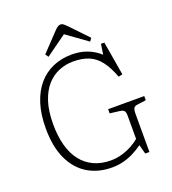

<svg xmlns="http://www.w3.org/2000/svg" viewBox="-162 -1034 1048 1169"><g transform="rotate(-20 362.0 -449.0)"><path d="M365 14Q274 14 206.5 -27Q139 -68 101.5 -148.5Q64 -229 64 -347Q64 -438 86 -507Q108 -576 148 -622.5Q188 -669 243.5 -693Q299 -717 366 -717Q421 -717 466 -699.5Q511 -682 546 -650L556 -717H578L615 -498L589 -492Q564 -559 533 -599Q502 -639 460 -656.5Q418 -674 359 -674Q312 -674 268 -656.5Q224 -639 189.5 -601Q155 -563 135 -502.5Q115 -442 115 -356Q115 -279 131.5 -218.5Q148 -158 180.5 -116Q213 -74 261 -51.5Q309 -29 371 -29Q409 -29 444.5 -39.5Q480 -50 510 -66.5Q540 -83 559 -100V-250Q559 -273 552 -281.5Q545 -290 525 -293L461 -301V-328H695V-301L636 -293Q621 -291 614.5 -281Q608 -271 608 -245V3H581L565 -57Q534 -35 502 -19Q470 -3 435.5 5.5Q401 14 365 14ZM229 -752 215 -772 329 -892Q339 -902 347.5 -907Q356 -912 365 -912Q374 -912 381.5 -906.5Q389 -901 404 -886L513 -772L499 -752L364 -849Z"/></g></svg>

Font: Literata 18pt ExtraLight
Style: Regular
Weight: 250
Designer: Latin by Veronika Burian and Jose Scaglione. Greek by Irene Vlachou. Cyrillic by Vera Evstafieva.
Foundry: TypeTogether
Version: Version 3.103;gftools[0.9.29]